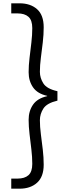

<svg xmlns="http://www.w3.org/2000/svg" viewBox="-20 -953 453 1160"><path d="M327 -345Q263 -330 242 -297Q221 -264 221 -227Q221 -187 227 -141.5Q233 -96 238.5 -49Q244 -2 244 42Q244 115 204 151Q164 187 98 187H48V126H86Q129 126 152 105.5Q175 85 175 37Q175 -4 169.5 -50.5Q164 -97 158.5 -143Q153 -189 153 -229Q153 -282 179.5 -320.5Q206 -359 265 -372V-374Q206 -387 179.5 -425.5Q153 -464 153 -517Q153 -557 158.5 -603Q164 -649 169.5 -695.5Q175 -742 175 -783Q175 -831 152 -851.5Q129 -872 86 -872H48V-933H98Q164 -933 204 -897.5Q244 -862 244 -788Q244 -744 238.5 -697Q233 -650 227 -604.5Q221 -559 221 -519Q221 -482 242 -449Q263 -416 327 -402Z"/></svg>

Font: Poppins Light
Style: Regular
Weight: 300
Designer: Ninad Kale (Devanagari), Jonny Pinhorn (Latin)
Version: Version 5.002